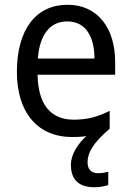

<svg xmlns="http://www.w3.org/2000/svg" viewBox="-20 -566 550 807"><path d="M348 116C348 76 371 35 441 -25V-100C391 -75 347 -63 290 -63C193 -63 140 -127 138 -252H464V-306C464 -447 391 -546 264 -546C132 -546 51 -443 51 -264C51 -94 137 10 284 10C305 10 325 9 343 6C309 37 278 81 278 127C278 187 309 221 377 221C401 221 418 217 435 212V156C426 158 411 162 393 162C365 162 348 147 348 116ZM263 -476C342 -476 377 -409 377 -320H139C147 -421 190 -476 263 -476Z"/></svg>

Font: Noto Sans Armenian SemiCondensed
Style: Regular
Weight: 400
Width: 4
Designer: Monotype Design Team
Foundry: Monotype Imaging Inc.
Version: Version 2.008